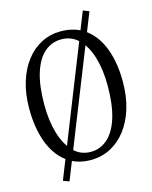

<svg xmlns="http://www.w3.org/2000/svg" viewBox="-135 -921 878 1107"><g transform="rotate(-15 304.5 -368.0)"><path d="M468.5 -834 504.5 -820 139.5 98 103.5 85ZM298.5 11Q208.5 12.5 147 -35Q85.5 -82.5 54.5 -168.2Q23.5 -254 23.5 -366Q23.5 -454.5 45.5 -525.5Q67.5 -596.5 106.8 -647Q146 -697.5 198.8 -724.2Q251.5 -751 312.5 -751Q401.5 -751 462.2 -704.8Q523 -658.5 554.2 -574.5Q585.5 -490.5 585.5 -378.5Q585.5 -290.5 563.8 -219.2Q542 -148 503 -97Q464 -46 411.8 -18.2Q359.5 9.5 298.5 11ZM303 -34.5Q360 -34.5 403.5 -72.8Q447 -111 471 -187.5Q495 -264 495 -378.5Q495 -474.5 472.8 -548.2Q450.5 -622 408 -663.8Q365.5 -705.5 305 -705.5Q247.5 -705.5 204.5 -668.2Q161.5 -631 137.5 -555.8Q113.5 -480.5 113.5 -366Q113.5 -270 135.8 -195.2Q158 -120.5 200 -77.5Q242 -34.5 303 -34.5Z"/></g></svg>

Font: Merriweather 24pt SemiCondensed Light
Style: Regular
Weight: 300
Width: 4
Designer: Eben Sorkin
Foundry: Eben Sorkin
Version: Version 2.100